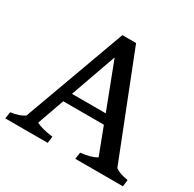

<svg xmlns="http://www.w3.org/2000/svg" viewBox="-149 -836 1007 995"><g transform="rotate(30 354.5 -338.5)"><path d="M0 0 6 -40Q59 -47 88 -68L310 -677H392L632 -67Q657 -48 709 -40L704 0H419L425 -40Q489 -47 520 -67L459 -227H216L159 -66Q192 -48 259 -40L254 0ZM236 -283H438L333 -557Z"/></g></svg>

Font: Cambo
Style: Regular
Weight: 400
Designer: Carolina Giovagnoli, Andres Torresi
Foundry: Carolina Giovagnoli, Andres Torresi
Version: Version 2.001